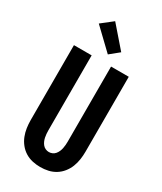

<svg xmlns="http://www.w3.org/2000/svg" viewBox="-242 -1072 985 1165"><g transform="rotate(30 250.0 -489.0)"><path d="M250 8Q222 8 195 2Q168 -4 144.5 -18.5Q121 -33 103.5 -55Q86 -77 76 -102.5Q66 -128 62 -155.5Q58 -183 58 -210V-735H182V-210Q182 -198 183 -185.5Q184 -173 186.5 -161Q189 -149 194 -137.5Q199 -126 207 -116.5Q215 -107 226.5 -102Q238 -97 250 -97Q262 -97 273.5 -102Q285 -107 293 -116.5Q301 -126 306 -137.5Q311 -149 313.5 -161Q316 -173 317 -185.5Q318 -198 318 -210V-735H442V-210Q442 -183 438 -155.5Q434 -128 424 -102.5Q414 -77 396.5 -55Q379 -33 355.5 -18.5Q332 -4 305 2Q278 8 250 8ZM264 -789 123 -924 202 -986 328 -841Z"/></g></svg>

Font: Iosevka Term Curly Extrabold
Style: Regular
Weight: 800
Designer: Belleve Invis
Foundry: Belleve Invis
Version: Version 32.3.0